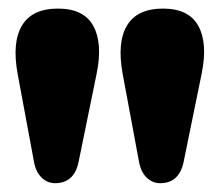

<svg xmlns="http://www.w3.org/2000/svg" viewBox="-20 -806 498 436"><path d="M343.5 -390Q326 -390 312.8 -403Q299.5 -416 295.5 -439.5L258.5 -638.5Q245.5 -710 268.5 -748.2Q291.5 -786.5 350 -786.5Q409 -786.5 430.5 -747Q452 -707.5 438 -639L397 -438.5Q387 -390 343.5 -390ZM105 -390Q87.5 -390 74.2 -403Q61 -416 57 -439.5L20 -638.5Q7 -710 30 -748.2Q53 -786.5 111.5 -786.5Q170.5 -786.5 192 -747Q213.5 -707.5 199.5 -639L158.5 -438.5Q148.5 -390 105 -390Z"/></svg>

Font: Fraunces 9pt S050 Black
Style: Regular
Weight: 900
Version: Version 1.000; ttfautohint (v1.8.3)